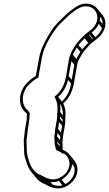

<svg xmlns="http://www.w3.org/2000/svg" viewBox="-20 -810 603 1062"><path d="M145 -184C140 -190 138 -196 131 -202C103 -225 95 -278 125 -324C138 -344 169 -370 192 -381L211 -488C219 -533 237 -569 257 -603L271 -625C283 -644 303 -670 318 -684C342 -707 367 -733 394 -751C416 -766 435 -777 461 -775C501 -772 527 -737 516 -694C509 -669 494 -652 472 -636L456 -624L445 -614C428 -598 414 -583 399 -563C389 -545 376 -529 368 -505C366 -499 365 -495 363 -491L345 -386C335 -332 314 -301 281 -275C295 -251 301 -225 297 -187C295 -174 297 -162 295 -152L285 -94C283 -75 283 -65 280 -49L281 -48C282 -35 282 -26 282 -13C282 -11 284 -6 284 -6L287 7C288 11 289 16 291 20C300 24 310 29 317 32L326 43V36C344 45 355 55 361 75C375 120 341 160 307 175C282 186 263 183 241 176L220 166C211 160 204 158 195 154C165 139 148 109 139 76L133 56C127 35 129 12 127 -15C126 -26 127 -37 128 -47L130 -57C131 -71 134 -100 137 -115L143 -152C142 -164 143 -174 145 -184ZM112 -11C114 15 111 38 118 62L125 82C130 104 139 124 153 141L182 176C191 187 202 196 216 203C227 208 234 210 240 215L263 225C286 232 310 237 340 224C381 206 421 158 405 104C402 94 398 86 392 79L363 43C354 32 341 25 326 18C326 6 327 -4 326 -17L325 -18C326 -26 329 -59 329 -59L339 -117C341 -128 341 -139 341 -153C345 -186 342 -214 330 -238C361 -265 380 -301 389 -351L407 -454C408 -457 410 -463 411 -468C418 -487 429 -502 440 -521C454 -538 466 -552 483 -569L493 -577L509 -589C532 -606 552 -628 560 -658C567 -686 561 -710 546 -728L517 -763C505 -778 486 -788 464 -790C434 -792 410 -780 387 -763C358 -744 332 -717 309 -694C292 -679 270 -651 258 -631L245 -609C224 -574 205 -536 196 -488L178 -390C153 -375 126 -353 112 -330C78 -277 87 -216 120 -190C127 -184 124 -187 129 -179C128 -170 127 -160 128 -150L122 -115C119 -99 115 -73 114 -57C111 -40 111 -27 112 -11ZM544 -655C538 -634 525 -619 507 -605L487 -630C503 -643 518 -658 526 -678ZM548 -677 532 -696C534 -703 534 -711 534 -718C543 -707 548 -693 548 -677ZM494 -595 491 -593 471 -618 474 -620ZM468 -573C456 -561 446 -550 435 -537L414 -561C425 -574 435 -585 448 -598ZM425 -523C418 -511 409 -499 402 -484L383 -507C388 -521 397 -533 405 -547ZM391 -452 377 -369 360 -389 375 -472ZM373 -348C365 -303 348 -272 322 -249L302 -274C329 -298 346 -328 356 -368ZM328 -172 313 -190C315 -206 314 -221 312 -235C324 -220 328 -196 328 -172ZM327 -148C327 -144 326 -140 326 -136L311 -155C312 -158 312 -162 312 -165ZM324 -114C322 -102 319 -89 317 -77L301 -97L307 -134ZM314 -55C313 -47 312 -42 312 -36L296 -55C296 -58 297 -66 298 -74ZM390 111C402 153 373 192 341 208L321 184C350 167 377 135 379 98ZM325 215C306 221 290 217 272 212L259 196C273 198 289 198 306 191ZM297 -18V-26L310 -10C310 -7 311 -3 311 -1Z"/></svg>

Font: Blanket
Style: Ugh
Weight: 900
Foundry: Cannot Into Space Fonts
Version: Version 0.9